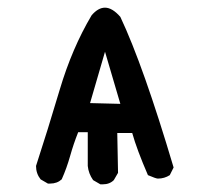

<svg xmlns="http://www.w3.org/2000/svg" viewBox="-20 -483 540 501"><path d="M248 -2H242L223 -13Q211 -30 209 -50V-138H184Q172 -108 163 -76Q154 -44 141 -15Q129 -4 111 -4H105L86 -15Q74 -30 74 -50Q104 -142 136 -249.5Q168 -357 219 -443Q236 -463 254 -463Q273 -463 294 -439Q354 -312 433 -46L423 -26Q409 -17 392 -17Q387 -17 366 -26Q337 -93 325 -136H286L288 -32L277 -13Q266 -2 248 -2ZM294 -212 254 -348 215 -214Z"/></svg>

Font: Xiaolai SC
Style: Regular
Weight: 400
Designer: Nozomi Seto 瀬戸のぞみ
Version: Version 3.11;December 4, 2020;FontCreator 13.0.0.2613 64-bit